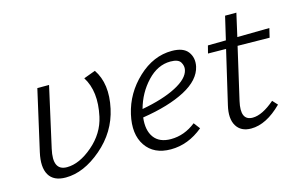

<svg xmlns="http://www.w3.org/2000/svg" viewBox="-71 -677 1329 854"><g transform="rotate(-15 593.5 -250.5)"><path d="M175 -413 113 -136Q91 -39 158 -39Q215 -39 277 -92Q339 -145 355 -219Q379 -330 334 -401L388 -421Q436 -350 412 -240Q390 -138 307 -67Q224 4 141 4Q85 4 64 -32.5Q43 -69 58 -135L121 -413Z M741 -418Q794 -418 815 -390Q836 -362 828 -323Q815 -264 739.5 -224Q664 -184 542 -165Q535 -107 559.5 -73.5Q584 -40 637 -40Q699 -40 752 -82L774 -53Q705 4 625 4Q547 4 510 -50.5Q473 -105 493 -193Q514 -285 585 -351.5Q656 -418 741 -418ZM776 -321Q780 -339 769.5 -356.5Q759 -374 723 -374Q664 -374 616 -323Q568 -272 549 -202Q647 -220 707.5 -251.5Q768 -283 776 -321Z M1030 -364 975 -125Q955 -38 1013 -38Q1057 -38 1115 -88L1136 -65Q1064 7 994 7Q947 7 926.5 -27Q906 -61 920 -120L977 -364L894 -365L903 -400L986 -401L1011 -508H1063L1039 -402L1187 -404L1177 -362Z"/></g></svg>

Font: EauTest Semilight
Style: Italic
Weight: 300
Italic angle: -12°
Designer: Christian Thalmann (Catharsis Fonts)
Version: Version 0.001;PS 000.001;hotconv 1.0.88;makeotf.lib2.5.64775